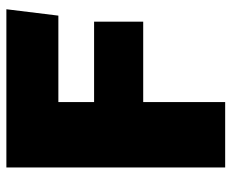

<svg xmlns="http://www.w3.org/2000/svg" viewBox="-82 -644 726 602"><g transform="rotate(-90 281.0 -343.0)"><path d="M553 -686 533 -523H262V-411H514V-257H262V0H57V-686Z"/></g></svg>

Font: Chivo Black
Style: Regular
Weight: 900
Designer: Hector Gatti
Foundry: Omnibus-Type
Version: Version 1.007